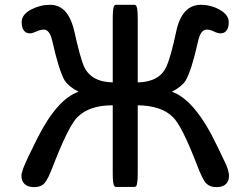

<svg xmlns="http://www.w3.org/2000/svg" viewBox="-20 -747 1040 795"><path d="M446.8 -668.9Q446.8 -711.9 452.1 -722.2Q455.1 -727.1 460 -727.1H537.1Q544.4 -727.1 547.4 -713.9Q549.3 -704.1 549.8 -690.9Q550.3 -677.7 550.3 -668.9V-405.8Q640.6 -407.7 668.9 -471.2Q687.5 -511.7 709.5 -616.2Q721.7 -674.3 749.5 -702.1Q774.4 -727.1 811.5 -727.1Q853 -727.1 889.2 -707Q927.2 -685.5 927.2 -655.3Q927.2 -628.9 915.5 -617.7Q907.2 -608.9 892.6 -608.9Q881.8 -608.9 866.7 -616.2Q850.1 -624.5 835.9 -624.5Q811 -624.5 800.3 -577.1Q773.4 -456.1 748.5 -413.1Q732.4 -388.2 691.9 -367.2Q788.6 -333 878.9 -143.1L914.1 -69.8Q928.2 -39.1 928.2 -18.3Q928.2 2.4 916 14.6Q902.8 27.8 876 27.8Q849.1 27.8 834 12.5Q818.8 -2.9 795.9 -63.5Q731 -231.4 694.3 -263.7Q647.5 -309.6 550.3 -311V-32.2Q550.3 -5.9 548.8 4.4Q547.4 14.6 546.4 18.6Q543.5 26.9 537.1 26.9H460Q456.5 26.9 455.1 24.9Q452.1 22.5 450.9 18.6Q449.7 14.6 448.2 4.4Q446.8 -5.9 446.8 -32.2V-311Q446.8 -311 446.3 -311Q350.6 -311 302.7 -263.7Q300.3 -261.7 299.8 -261.2Q276.4 -237.8 240.7 -159.2Q222.7 -119.1 202.1 -66.4Q178.7 -2.9 163.1 12.7Q148.9 27.8 121.6 27.8Q94.2 27.8 81.1 14.2Q68.8 2.4 68.8 -19.5Q68.8 -39.6 99.6 -103L135.7 -176.3Q216.8 -336.4 305.2 -367.2Q264.6 -388.2 248.5 -413.1H248Q223.6 -456.1 196.8 -576.2Q188 -615.2 170.4 -622.6Q166 -624.5 161.1 -624.5Q147.5 -624.5 130.9 -616.7Q114.3 -608.9 104.5 -608.9Q89.8 -608.9 81.5 -617.7Q69.8 -628.9 69.8 -655.3Q69.8 -687 108.9 -707.5Q146 -727.1 187.5 -727.1Q223.1 -727.1 247.6 -702.6Q274.4 -675.3 287.6 -617.7Q311 -513.2 325.7 -476.6Q354 -407.7 446.8 -405.8ZM546.9 -405.8Z"/></svg>

Font: YuPearl-Medium
Style: Medium
Weight: 500
Designer: Max Yao
Foundry: Max-Everyday
Version: Version 1.011; ttfautohint (v1.8.3)